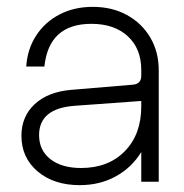

<svg xmlns="http://www.w3.org/2000/svg" viewBox="-20 -530 538 560"><path d="M443 -325V0H392V-86.5Q364.5 -41.5 318 -15.8Q271.5 10 212.5 10Q137 10 89.8 -30Q42.5 -70 42.5 -134Q42.5 -190.5 81.5 -226.5Q120.5 -262.5 188.5 -268L367.5 -283Q392 -285 392 -309V-326Q392 -388 352.8 -424.2Q313.5 -460.5 246.5 -460.5Q122.5 -460.5 109.5 -336H56.5Q60 -387.5 85.8 -426.8Q111.5 -466 154 -488Q196.5 -510 250.5 -510Q307 -510 350.2 -486.2Q393.5 -462.5 418.2 -420.8Q443 -379 443 -325ZM94 -136Q94 -91.5 127 -65.8Q160 -40 216.5 -40Q296 -40 344 -89Q392 -138 392 -219.5V-235.5L198.5 -221.5Q94 -214 94 -136Z"/></svg>

Font: Overused Grotesk Light
Style: Regular
Weight: 300
Version: Version 0.004